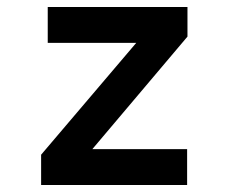

<svg xmlns="http://www.w3.org/2000/svg" viewBox="-20 -531 656 551"><path d="M98 0V-87L371 -408H117V-511H518V-426L245 -103H517V0Z"/></svg>

Font: Overpass Mono
Style: Bold
Weight: 700
Monospace: yes
Designer: Delve Withrington, Dave Bailey
Foundry: Delve Fonts LLC
Version: Version 4.000